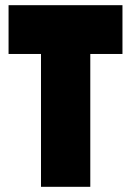

<svg xmlns="http://www.w3.org/2000/svg" viewBox="-20 -720 505 740"><path d="M452 -512H328V0H138V-512H13V-700H452Z"/></svg>

Font: Georama Condensed Black
Style: Regular
Weight: 900
Width: 3
Designer: Jean-Baptiste Levee
Foundry: Production Type
Version: Version 1.000